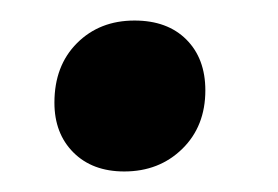

<svg xmlns="http://www.w3.org/2000/svg" viewBox="-20 -392 271 187"><path d="M101 -225Q70 -225 51.5 -243.5Q33 -262 33 -292Q33 -328 55 -350Q77 -372 111 -372Q143 -372 161.5 -353.5Q180 -335 180 -304Q180 -269 157.5 -247Q135 -225 101 -225Z"/></svg>

Font: Radio Canada Big Medium
Style: Italic
Weight: 500
Italic angle: -12°
Designer: Étienne Aubert Bonn
Foundry: Coppers and Brasses
Version: Version 1.001